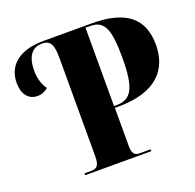

<svg xmlns="http://www.w3.org/2000/svg" viewBox="-125 -845 992 976"><g transform="rotate(-20 370.5 -357.0)"><path d="M174 0H532V-10H473C445 -10 433 -22 433 -67V-270H452C661 -270 739 -370 739 -501C739 -642 655 -714 471 -714H208C65 -714 7 -644 7 -559C7 -501 35 -461 85 -461C110 -461 126 -470 143 -483C124 -508 112 -546 112 -587C112 -664 142 -704 196 -704C242 -704 255 -675 255 -606V-72C255 -23 241 -10 209 -10H174ZM444 -280H432V-704H457C532 -704 556 -654 556 -498C556 -334 528 -280 444 -280Z"/></g></svg>

Font: Noto Serif Display Condensed Black
Style: Regular
Weight: 900
Width: 3
Designer: Monotype Design Team
Foundry: Monotype Imaging Inc.
Version: Version 2.009